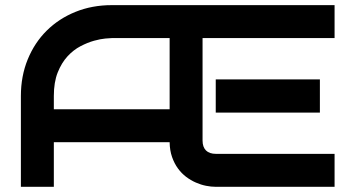

<svg xmlns="http://www.w3.org/2000/svg" viewBox="-20 -720 1358 740"><path d="M1269.5 0H811.5Q793.9 0 774.2 -3.9Q754.4 -7.8 734.9 -16.4Q715.3 -24.9 697.5 -38.3Q679.7 -51.8 665.8 -70.8Q651.9 -89.8 643.1 -115Q634.3 -140.1 633.8 -171.9H187.5V0H60.5V-350.1Q60.5 -426.8 86.9 -491.2Q113.3 -555.7 160.2 -602.1Q207 -648.4 271 -674.3Q335 -700.2 410.6 -700.2H696.8H701.7H1269.5V-573.2H760.7V-178.2Q760.7 -153.3 773.9 -140.1Q787.1 -127 812.5 -127H1269.5ZM187.5 -298.8H633.8V-573.2H410.6Q404.8 -573.2 386 -571.5Q367.2 -569.8 342.5 -563Q317.9 -556.2 290.5 -542Q263.2 -527.8 240.2 -502.9Q217.3 -478 202.4 -440.7Q187.5 -403.3 187.5 -350.1ZM1212.9 -286.1H811.5V-414.1H1212.9Z"/></svg>

Font: Audiowide
Style: Regular
Weight: 400
Designer: Astigmatic (AOETI)
Foundry: Astigmatic (AOETI)
Version: Version 1.002